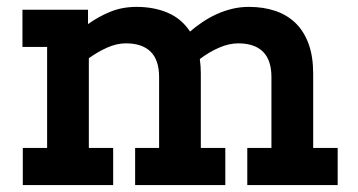

<svg xmlns="http://www.w3.org/2000/svg" viewBox="-20 -535 1036 555"><path d="M694.8 0V-107.4H764.6V-312Q764.6 -361.3 740.2 -385.5Q715.8 -409.7 668.5 -409.7Q642.1 -409.7 613.3 -397.2Q584.5 -384.8 557.6 -364.3Q560.5 -344.2 560.5 -322.3V-107.4H631.3V0H370.6V-107.4H439.9V-312Q439.9 -361.3 415.5 -385.5Q391.1 -409.7 343.8 -409.7Q317.9 -409.7 290.5 -397.7Q263.2 -385.7 236.8 -366.7V-107.4H307.1V0H45.9V-107.4H116.2V-399.4H44.9V-506.8H234.4V-465.3Q264.2 -486.8 298.8 -501Q333.5 -515.1 374.5 -515.1Q425.3 -515.1 465.1 -498Q504.9 -481 529.3 -443.8Q546.4 -458.5 565.7 -471.4Q585 -484.4 606.4 -494.1Q627.9 -503.9 651.1 -509.5Q674.3 -515.1 699.7 -515.1Q741.7 -515.1 776.1 -503.4Q810.5 -491.7 834.7 -468Q858.9 -444.3 872.1 -408Q885.3 -371.6 885.3 -322.3V-107.4H956.1V0Z"/></svg>

Font: Twentytwelve Slab
Style: TwentytwelveSlab
Weight: 700
Designer: Domenico Catapano
Version: Version 1.00 2012